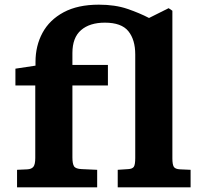

<svg xmlns="http://www.w3.org/2000/svg" viewBox="-20 -802 872 822"><path d="M53 0V-75L97 -77Q115 -78 123 -88Q131 -98 131 -126V-436H46V-508L132 -521V-537Q132 -606 162 -661.5Q192 -717 252.5 -749.5Q313 -782 403 -782Q473 -782 525.5 -764Q578 -746 618 -725L702 -767L718 -756V-124Q718 -98 724 -88Q730 -78 751 -77L796 -75V0H484V-75L529 -78Q547 -79 553 -88Q559 -97 559 -126V-569Q559 -632 529.5 -668.5Q500 -705 429 -705Q364 -705 327 -673Q290 -641 290 -575V-524H442V-436H290V-128Q290 -101 297 -90Q304 -79 330 -78L396 -75V0Z"/></svg>

Font: Literata 7pt
Style: Bold
Weight: 700
Designer: Latin by Veronika Burian and Jose Scaglione. Greek by Irene Vlachou. Cyrillic by Vera Evstafieva.
Foundry: TypeTogether
Version: Version 3.002